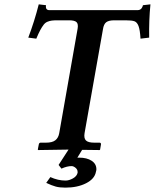

<svg xmlns="http://www.w3.org/2000/svg" viewBox="-20 -693 716 888"><path d="M209 -646H615.2Q619.1 -646 622.3 -646.7Q625.5 -647.5 627.9 -648.7Q630.4 -649.9 632.3 -651.9Q634.3 -653.8 635.3 -655.3Q636.2 -656.7 637.5 -659.2Q638.7 -661.6 639.2 -662.8Q639.6 -664.1 640.4 -666.3Q641.1 -668.5 641.1 -668.9L675.8 -672.9Q668.5 -599.6 669.9 -519L629.9 -514.2Q627.4 -554.7 620.8 -572.3Q614.3 -589.8 602.3 -594.5Q590.3 -599.1 561 -599.1H508.8Q482.9 -599.1 471.2 -590.1Q459.5 -581.1 456.1 -557.1L371.1 -77.1Q367.2 -53.7 377.4 -43.5Q387.7 -33.2 416 -33.2H440.9Q443.8 -33.2 445.8 -30.8Q447.8 -28.3 446.8 -23.9L442.9 -1L440.9 1Q400.9 0 359.9 0L337.9 36.1H346.2Q381.8 36.1 403.8 50.5Q425.8 64.9 425.8 89.8Q425.8 95.2 423.8 101.1Q418 134.3 378.2 154.5Q338.4 174.8 282.2 174.8Q255.9 174.8 237.8 169.9Q219.7 165 193.8 152.8L212.9 126Q248 142.1 283.2 142.1Q299.3 142.1 317.4 132.1Q335.4 122.1 338.9 106V102.1Q338.9 90.8 329.3 83Q319.8 75.2 311 75.2Q290 75.2 264.2 86.9L251 69.8L296.9 -1H289.1L157.2 1L154.8 -1L159.2 -23.9Q160.6 -33.2 168 -33.2H192.9Q221.7 -33.2 235.8 -44.2Q250 -55.2 253.9 -77.1L338.9 -560.1Q342.8 -582 334 -590.6Q325.2 -599.1 298.8 -599.1H248Q230 -599.1 220 -597.9Q210 -596.7 199.7 -592.5Q189.5 -588.4 181.9 -578.6Q174.3 -568.8 166.3 -554Q158.2 -539.1 147.9 -514.2L110.8 -519Q139.6 -595.2 159.2 -672.9L192.9 -668.9Q189 -646 209 -646Z"/></svg>

Font: Linux Libertine
Style: Bold Italic
Weight: 700
Italic angle: -11.5°
Designer: Philipp H. Poll
Foundry: Philipp H. Poll
Version: Version 4.0.5